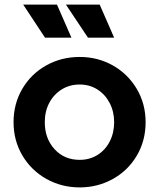

<svg xmlns="http://www.w3.org/2000/svg" viewBox="-20 -804 692 836"><path d="M39 -272Q39 -352 77 -417Q115 -482 181 -519Q247 -556 327 -556Q406 -556 471.5 -519Q537 -482 575.5 -417Q614 -352 614 -272Q614 -191 575.5 -126Q537 -61 471 -24.5Q405 12 327 12Q248 12 182 -25Q116 -62 77.5 -127Q39 -192 39 -272ZM327 -108Q370 -108 404 -129Q438 -150 457.5 -187.5Q477 -225 477 -272Q477 -318 457.5 -355.5Q438 -393 404 -414.5Q370 -436 327 -436Q283 -436 248.5 -414.5Q214 -393 194.5 -356Q175 -319 175 -272Q175 -201 217.5 -154.5Q260 -108 327 -108ZM267 -784H414L477 -640H363ZM228 -784 291 -640H176L81 -784Z"/></svg>

Font: Eudoxus Sans
Style: Bold
Weight: 700
Designer: Stijn de Vries
Foundry: tokotype
Version: Version 2.005